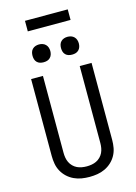

<svg xmlns="http://www.w3.org/2000/svg" viewBox="-161 -1210 922 1301"><g transform="rotate(-15 300.0 -559.5)"><path d="M300 8Q272 8 244.5 3.5Q217 -1 191.5 -13Q166 -25 145.5 -44Q125 -63 111.5 -87.5Q98 -112 93 -139.5Q88 -167 88 -195V-735H171V-195Q171 -178 174 -160.5Q177 -143 184.5 -127.5Q192 -112 204.5 -99.5Q217 -87 232.5 -79.5Q248 -72 265.5 -69Q283 -66 300 -66Q317 -66 334.5 -69Q352 -72 367.5 -79.5Q383 -87 395.5 -99.5Q408 -112 415.5 -127.5Q423 -143 426 -160.5Q429 -178 429 -195V-735H512V-195Q512 -167 507 -139.5Q502 -112 488.5 -87.5Q475 -63 454.5 -44Q434 -25 408.5 -13Q383 -1 355.5 3.5Q328 8 300 8ZM400 -823Q387 -823 375 -826.5Q363 -830 354 -839Q345 -848 341.5 -860Q338 -872 338 -885Q338 -898 341.5 -910Q345 -922 354 -931Q363 -940 375 -944Q387 -948 400 -948Q413 -948 425 -944Q437 -940 446 -931Q455 -922 459 -910Q463 -898 463 -885Q463 -872 459 -860Q455 -848 446 -839Q437 -830 425 -826.5Q413 -823 400 -823ZM200 -823Q187 -823 175 -826.5Q163 -830 154 -839Q145 -848 141.5 -860Q138 -872 138 -885Q138 -898 141.5 -910Q145 -922 154 -931Q163 -940 175 -944Q187 -948 200 -948Q213 -948 225 -944Q237 -940 246 -931Q255 -922 259 -910Q263 -898 263 -885Q263 -872 259 -860Q255 -848 246 -839Q237 -830 225 -826.5Q213 -823 200 -823ZM150 -1053V-1127H450V-1053Z"/></g></svg>

Font: Zed Mono Extended
Style: Regular
Weight: 400
Width: 7
Monospace: yes
Designer: Belleve Invis
Foundry: Belleve Invis
Version: Version 1.0.0; ttfautohint (v1.8.4)